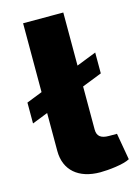

<svg xmlns="http://www.w3.org/2000/svg" viewBox="-110 -761 596 835"><g transform="rotate(-15 187.5 -343.5)"><path d="M349 -130H313C277 -130 260 -143 260 -173V-367L349 -402V-496L260 -461V-700H79V-390L8 -362V-268L79 -296V-125C79 -38 139 13 236 13C272 13 342 6 370 -10Z"/></g></svg>

Font: Exo 2 Extra Bold
Style: Regular
Weight: 800
Designer: Natanael Gama
Version: Version 1.001;PS 001.001;hotconv 1.0.88;makeotf.lib2.5.64775